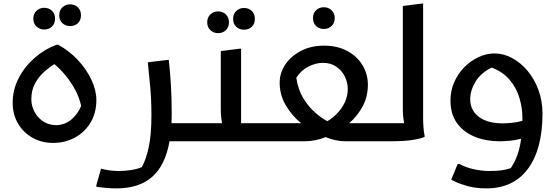

<svg xmlns="http://www.w3.org/2000/svg" viewBox="-20 -780 3074 1060"><path d="M50 -213Q50 -284 82.5 -347.5Q115 -411 170 -459.5Q225 -508 292 -533H301Q363 -499 410.5 -448Q458 -397 485 -339Q512 -281 512 -228Q512 -157 480 -103.5Q448 -50 393.5 -20.5Q339 9 273 9Q210 9 159.5 -19.5Q109 -48 79.5 -98Q50 -148 50 -213ZM153 -232Q153 -197 169.5 -164.5Q186 -132 216.5 -111Q247 -90 289 -89Q339 -90 374.5 -120.5Q410 -151 428 -195Q419 -239 396.5 -281.5Q374 -324 343.5 -361.5Q313 -399 280 -426Q254 -410 224.5 -384Q195 -358 174 -320.5Q153 -283 153 -232ZM367 -636Q342 -636 324.5 -652Q307 -668 307 -696Q307 -723 324.5 -739.5Q342 -756 367 -756Q393 -756 410 -739.5Q427 -723 427 -696Q427 -668 410 -652Q393 -636 367 -636ZM224 -617Q199 -617 181.5 -633.5Q164 -650 164 -677Q164 -704 181.5 -720.5Q199 -737 224 -737Q250 -737 267 -720.5Q284 -704 284 -677Q284 -650 267 -633.5Q250 -617 224 -617Z M538 151Q559 157 584 160.5Q609 164 636 164Q669 164 702 159Q735 154 763 143Q787 99 801.5 31Q816 -37 816 -145Q816 -228 809.5 -298.5Q803 -369 796 -436L903 -449H912Q919 -384 923.5 -312.5Q928 -241 928 -151Q928 -125 927 -100H1076V-20L1056 0H916Q892 134 819.5 197Q747 260 623 260Q597 260 571.5 258Q546 256 529 253.5Q512 251 512 251V242Z M1076 -100H1206Q1203 -115 1201 -134.5Q1199 -154 1199 -177V-498L1302 -511H1311V-100H1454V-20L1434 0H1056V-80ZM1327 -616Q1302 -616 1284.5 -632Q1267 -648 1267 -676Q1267 -703 1284.5 -719.5Q1302 -736 1327 -736Q1353 -736 1370 -719.5Q1387 -703 1387 -676Q1387 -648 1370 -632Q1353 -616 1327 -616ZM1184 -597Q1159 -597 1141.5 -613.5Q1124 -630 1124 -657Q1124 -684 1141.5 -700.5Q1159 -717 1184 -717Q1210 -717 1227 -700.5Q1244 -684 1244 -657Q1244 -630 1227 -613.5Q1210 -597 1184 -597Z M1769 -528Q1842 -528 1896.5 -499Q1951 -470 1981 -420.5Q2011 -371 2011 -312Q2011 -247 1982.5 -193.5Q1954 -140 1908 -100H2100L2101 -20L2081 0H1890Q1860 0 1832 -6Q1804 -12 1778 -23Q1721 0 1660 0H1434V-80L1454 -100H1642Q1591 -142 1557.5 -199Q1524 -256 1524 -323Q1524 -377 1555 -423.5Q1586 -470 1641.5 -499Q1697 -528 1769 -528ZM1763 -433Q1723 -433 1682 -412Q1641 -391 1616 -351Q1625 -286 1654 -238.5Q1683 -191 1719.5 -159Q1756 -127 1787 -111Q1817 -128 1843 -155.5Q1869 -183 1884.5 -217Q1900 -251 1900 -289Q1900 -323 1884.5 -356Q1869 -389 1838 -411Q1807 -433 1763 -433ZM1768 -620Q1742 -620 1725 -636.5Q1708 -653 1708 -680Q1708 -707 1725 -723.5Q1742 -740 1768 -740Q1793 -740 1810.5 -723.5Q1828 -707 1828 -680Q1828 -653 1810.5 -636.5Q1793 -620 1768 -620Z M2061 0V-80L2081 -100H2211Q2208 -115 2206 -134.5Q2204 -154 2204 -177V-747L2307 -760H2316V-175Q2316 -155 2316 -128.5Q2316 -102 2318 -76Q2320 -50 2324 -32V-24Q2264 0 2141 0Z M2665 260Q2608 260 2564 248Q2520 236 2495.5 224Q2471 212 2471 212L2507 125H2516Q2555 146 2599 155Q2643 164 2681 164Q2720 164 2747.5 160.5Q2775 157 2800 148Q2823 114 2837 74Q2851 34 2857 -14Q2826 -6 2794.5 -3Q2763 0 2739 0Q2664 0 2602.5 -24.5Q2541 -49 2504 -99Q2467 -149 2467 -225Q2467 -279 2487.5 -326Q2508 -373 2543 -408.5Q2578 -444 2621.5 -464.5Q2665 -485 2710 -485Q2760 -485 2807.5 -459.5Q2855 -434 2893 -388.5Q2931 -343 2953 -282.5Q2975 -222 2975 -153Q2975 43 2895 151.5Q2815 260 2665 260ZM2576 -232Q2576 -172 2623 -135.5Q2670 -99 2756 -99Q2778 -99 2807 -102Q2836 -105 2864 -113Q2864 -122 2864 -131Q2864 -185 2847.5 -240Q2831 -295 2793.5 -339.5Q2756 -384 2694 -407Q2633 -376 2604.5 -328Q2576 -280 2576 -232Z"/></svg>

Font: Kufam Medium
Style: Regular
Weight: 500
Designer: Wael Morcos, Artur Schmal
Foundry: Original Type
Version: Version 1.300; ttfautohint (v1.8.3)